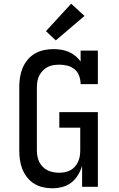

<svg xmlns="http://www.w3.org/2000/svg" viewBox="-20 -1008 640 1036"><path d="M261 8Q236 8 210.5 2Q185 -4 163.5 -17.5Q142 -31 126 -51.5Q110 -72 100.5 -96Q91 -120 87.5 -145.5Q84 -171 84 -196V-539Q84 -565 88 -591Q92 -617 102 -641Q112 -665 129 -685.5Q146 -706 168.5 -719Q191 -732 217 -737.5Q243 -743 269 -743Q290 -743 311 -739.5Q332 -736 351 -728Q370 -720 386.5 -706.5Q403 -693 415 -676V-735H508V-554H415Q415 -576 407.5 -597.5Q400 -619 383 -633.5Q366 -648 344.5 -653.5Q323 -659 301 -659Q284 -659 268 -656.5Q252 -654 237.5 -646.5Q223 -639 211.5 -627.5Q200 -616 192.5 -601.5Q185 -587 182 -571Q179 -555 179 -539V-196Q179 -180 182 -164Q185 -148 192 -134Q199 -120 210.5 -108Q222 -96 236.5 -89Q251 -82 267 -79Q283 -76 299 -76Q315 -76 330.5 -79Q346 -82 360 -89.5Q374 -97 384.5 -109Q395 -121 401.5 -135.5Q408 -150 410.5 -165.5Q413 -181 413 -196V-319H300V-403H508V0H423V-113Q415 -87 400.5 -63Q386 -39 364.5 -22.5Q343 -6 316 1Q289 8 261 8ZM281 -790 228 -840 364 -988 436 -922Z"/></svg>

Font: Iosevka Curly Slab MdEx
Style: Regular
Weight: 500
Width: 7
Monospace: yes
Designer: Belleve Invis
Foundry: Belleve Invis
Version: Version 11.1.0; ttfautohint (v1.8.3)